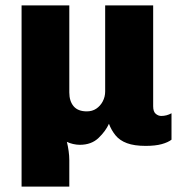

<svg xmlns="http://www.w3.org/2000/svg" viewBox="-20 -531 684 712"><path d="M60 161V-511H237V-188Q237 -156 253 -137Q269 -118 302 -118Q322 -118 337 -128Q352 -138 361 -155Q370 -172 370 -192V-511H548V-137Q548 -117 557.5 -109Q567 -101 578 -101Q588 -101 597.5 -103.5Q607 -106 616 -111V-13Q603 -3 579.5 3.5Q556 10 520 10Q478 10 451 0Q424 -10 408.5 -29Q393 -48 384 -72Q372 -45 345.5 -19.5Q319 6 276 6Q264 6 251 3Q238 0 228 -5Q232 11 234.5 29Q237 47 237 63V161Z"/></svg>

Font: Chivo Medium ExtraBold
Style: Regular
Weight: 800
Version: Version 2.002